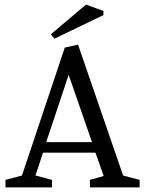

<svg xmlns="http://www.w3.org/2000/svg" viewBox="-20 -819 634 839"><path d="M4 0V-33L76 -52L263 -611L321 -624L518 -52L590 -33V0H373V-33L433 -50L397 -152H168L135 -52L207 -33V0ZM182 -198H382L280 -492ZM218 -650 202 -669 356 -799 432 -771V-753Z"/></svg>

Font: Manuale
Style: Regular
Weight: 400
Designer: Eduardo Tunni / Pablo Cosgaya
Foundry: Eduardo Tunni / Pablo Cosgaya
Version: Version 1.002